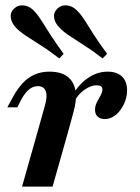

<svg xmlns="http://www.w3.org/2000/svg" viewBox="-20 -695 521 715"><path d="M121 -208.1 147.6 -303.2Q157.3 -336.3 150.4 -355.2Q143.5 -374.2 121 -374.2Q103.2 -374.2 88.3 -362.1Q73.4 -350 59.7 -325L44.4 -295.2H7.3L27.4 -332.3Q44.4 -363.7 64.1 -385.1Q83.9 -406.5 108.9 -417.3Q133.9 -428.2 163.7 -428.2Q206.5 -428.2 230.6 -410.1Q254.8 -391.9 260.9 -358.5Q266.9 -325 254 -279L234.7 -208.1ZM62.1 0 121 -208.1H234.7L175.8 0ZM370.2 -251.6Q353.2 -251.6 343.5 -260.9Q333.9 -270.2 333.9 -285.5Q333.9 -300.8 340.7 -314.1Q347.6 -327.4 354.4 -339.5Q361.3 -351.6 361.3 -362.1Q361.3 -377.4 339.5 -377.4Q318.5 -377.4 294.8 -360.9Q271 -344.4 256.5 -316.9L248.4 -337.9Q272.6 -380.6 307.3 -404.4Q341.9 -428.2 380.6 -428.2Q415.3 -428.2 434.3 -410.1Q453.2 -391.9 453.2 -358.9Q453.2 -331.5 441.1 -306.5Q429 -281.5 410.5 -266.5Q391.9 -251.6 370.2 -251.6ZM200.8 -477.4Q162.1 -507.3 130.6 -527Q99.2 -546.8 76.6 -561.7Q54 -576.6 39.5 -591.9Q22.6 -609.7 20.2 -629.4Q17.7 -649.2 32.3 -662.9Q46 -676.6 66.9 -675Q87.9 -673.4 104.8 -656.5Q119.4 -641.9 133.9 -619Q148.4 -596 168.1 -565.3Q187.9 -534.7 216.9 -494.4ZM362.1 -477.4Q323.4 -507.3 292.3 -527Q261.3 -546.8 238.7 -561.7Q216.1 -576.6 201.6 -591.9Q183.9 -609.7 181.5 -629.4Q179 -649.2 193.5 -662.9Q207.3 -676.6 228.2 -675Q249.2 -673.4 266.1 -656.5Q280.6 -642.7 295.2 -619.8Q309.7 -596.8 329.4 -565.7Q349.2 -534.7 379 -494.4Z"/></svg>

Font: Playfair 9pt
Style: Bold Italic
Weight: 700
Italic angle: -15.6°
Designer: Claus Eggers Sørensen
Foundry: Claus Eggers Sørensen
Version: Version 2.203